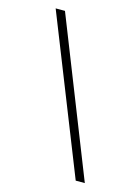

<svg xmlns="http://www.w3.org/2000/svg" viewBox="-96 -638 517 707"><g transform="rotate(15 162.5 -285.0)"><path d="M297.6 11.3H262.9L27.4 -582.3H62.9Z"/></g></svg>

Font: Playfair SemiBold
Style: Regular
Weight: 600
Designer: Claus Eggers Sørensen
Foundry: Claus Eggers Sørensen
Version: Version 2.001;gftools[0.9.30]